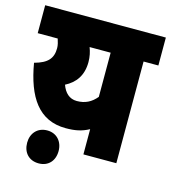

<svg xmlns="http://www.w3.org/2000/svg" viewBox="-107 -709 794 890"><g transform="rotate(15 289.5 -264.0)"><path d="M579 -622H0V-488H96C101 -473 105 -458 105 -444C105 -395 82 -368 19 -351C46 -193 109 -96 239 -96C283 -96 315 -102 350 -121V0H508V-488H579ZM184 -290C231 -314 262 -354 262 -419C262 -445 257 -467 249 -488H350V-276C325 -246 296 -231 256 -231C220 -231 197 -254 184 -290ZM84 15C84 62 113 94 160 94C206 94 235 62 235 15C235 -30 206 -64 160 -64C113 -64 84 -30 84 15Z"/></g></svg>

Font: Noto Sans Condensed Black
Style: Regular
Weight: 900
Width: 3
Designer: Monotype Design Team
Foundry: Monotype Imaging Inc.
Version: Version 2.013